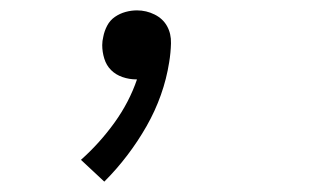

<svg xmlns="http://www.w3.org/2000/svg" viewBox="-20 -145 640 370"><path d="M181 205 136 163Q172 131 200.5 91.5Q229 52 244 8Q244 8 243.5 8Q243 8 243 8Q229 8 216 3.5Q203 -1 194 -10Q185 -19 181 -32Q177 -45 177 -58Q177 -62 177.5 -66Q178 -70 179 -74Q181 -85 186.5 -95.5Q192 -106 201.5 -112.5Q211 -119 222 -122Q233 -125 244 -125Q262 -125 278 -117Q294 -109 302 -94.5Q310 -80 309.5 -61.5Q309 -43 306 -25Q301 7 290 38Q279 69 262.5 98Q246 127 225.5 154Q205 181 181 205Z"/></svg>

Font: Iosevka Curly LtExObl
Style: Regular
Weight: 300
Width: 7
Italic angle: -9°
Monospace: yes
Designer: Belleve Invis
Foundry: Belleve Invis
Version: Version 11.1.0; ttfautohint (v1.8.3)